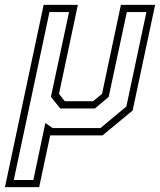

<svg xmlns="http://www.w3.org/2000/svg" viewBox="-68 -560 661 794"><path d="M-47.5 214 112.5 -540H254L176 -172L200 -141.5H317L354 -172L432 -540H573.5L480.5 -103L356 0H139.5L94 214ZM-11 184.5H70L119.5 -51.5L149.5 -30.5H347.5L454.5 -119.5L537.5 -510H456.5L381.5 -159.5L324.5 -111.5H181L142.5 -159.5L217.5 -510H136.5Z"/></svg>

Font: Tourney Light
Style: Italic
Weight: 300
Italic angle: -12°
Version: Version 1.015